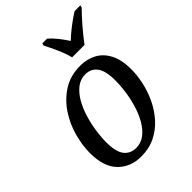

<svg xmlns="http://www.w3.org/2000/svg" viewBox="-222 -874 993 993"><g transform="rotate(-45 274.0 -378.0)"><path d="M219 10Q141 10 92 -40Q43 -90 43 -191Q43 -247 60 -309Q77 -371 112.5 -424.5Q148 -478 201.5 -512Q255 -546 327 -546Q375 -546 414.5 -525.5Q454 -505 477.5 -460.5Q501 -416 501 -345Q501 -302 490.5 -253.5Q480 -205 458 -158.5Q436 -112 402.5 -74Q369 -36 323 -13Q277 10 219 10ZM231 -40Q267 -40 295 -61.5Q323 -83 343.5 -118.5Q364 -154 377 -197Q390 -240 396 -283Q402 -326 402 -362Q402 -434 378.5 -465Q355 -496 314 -496Q278 -496 250 -474Q222 -452 201.5 -416.5Q181 -381 168 -338Q155 -295 148.5 -252Q142 -209 142 -172Q142 -100 166 -70Q190 -40 231 -40ZM328 -606Q319 -642 300.5 -683.5Q282 -725 267 -753L270 -766H305Q326 -748 346.5 -722Q367 -696 383 -671Q409 -696 443 -722Q477 -748 506 -766H548L545 -753Q517 -725 481.5 -684Q446 -643 419 -606Z"/></g></svg>

Font: Noto Serif SemiCondensed
Style: Italic
Weight: 400
Width: 4
Italic angle: -12°
Designer: Monotype Design Team
Foundry: Monotype Imaging Inc.
Version: Version 2.013